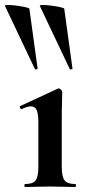

<svg xmlns="http://www.w3.org/2000/svg" viewBox="-62 -751 345 771"><path d="M39 0Q36 0 36 -6Q36 -12 39 -12Q70 -12 81 -26.5Q92 -41 92 -81V-260Q92 -293 85.5 -308.5Q79 -324 62 -324Q55 -324 45.5 -321Q36 -318 25 -313Q21 -312 18.5 -318Q16 -324 19 -325L170 -395Q172 -396 173 -396Q178 -396 183 -391Q188 -386 188 -382Q188 -370 187 -342Q186 -314 186 -262V-81Q186 -41 197.5 -26.5Q209 -12 240 -12Q243 -12 243 -6Q243 0 240 0Q220 0 194 -1Q168 -2 139 -2Q111 -2 85 -1Q59 0 39 0ZM218 -474Q219 -471 224.5 -472.5Q230 -474 229 -476L196 -716Q195 -719 179 -722.5Q163 -726 143.5 -728.5Q124 -731 110 -731Q96 -731 98 -727ZM78 -474Q79 -471 84.5 -472.5Q90 -474 89 -476L56 -716Q55 -719 39 -722.5Q23 -726 3.5 -728.5Q-16 -731 -30 -731Q-44 -731 -42 -727Z"/></svg>

Font: Cormorant Infant Light
Style: Regular
Weight: 300
Designer: Christian Thalmann (Catharsis Fonts)
Foundry: Catharsis Fonts
Version: Version 4.001